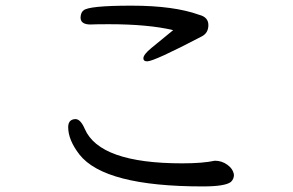

<svg xmlns="http://www.w3.org/2000/svg" viewBox="-20 -671 1040 682"><path d="M700.2 -8.8Q351.1 -8.8 262.2 -122.1Q222.2 -173.8 222.2 -219.2Q222.2 -247.1 248 -248Q266.1 -248 281.2 -212.9Q334 -90.8 627 -90.8Q700.2 -90.8 743.2 -100.1Q768.1 -100.1 788.1 -85.4Q808.1 -70.8 811 -49.8Q811 -35.2 800.3 -24.9Q780.3 -8.8 700.2 -8.8ZM502.9 -453.1Q489.3 -453.1 489.3 -463.9Q489.3 -477.1 517.1 -500Q584 -554.2 595.2 -564Q506.3 -585 366.2 -585Q319.3 -585 301.3 -584Q266.1 -584 266.1 -608.9Q267.1 -627 276.4 -633.8Q293.9 -650.9 447.3 -650.9Q598.1 -650.9 688 -618.2Q720.2 -609.9 720.2 -582Q720.2 -554.2 697.3 -542Q527.3 -453.1 502.9 -453.1Z"/></svg>

Font: LXGW WenKai GB Screen
Style: Regular
Weight: 400
Designer: LXGW / Fontworks Inc.
Foundry: LXGW / Fontworks Inc.
Version: Version 1.321;February 19, 2024;FontCreator 14.0.0.2901 64-b